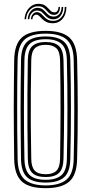

<svg xmlns="http://www.w3.org/2000/svg" viewBox="-20 -967 474 994"><path d="M216.5 7.2Q130.5 7.2 92.8 -27.6Q55 -62.5 53.5 -142.8Q52.5 -215.8 51.9 -279Q51.2 -342.2 51.2 -402Q51.2 -461.8 51.9 -524Q52.5 -586.2 53.5 -657.2Q55 -737.8 92.9 -772.5Q130.8 -807.2 216.5 -807.2Q300.5 -807.2 338.9 -772.9Q377.2 -738.5 379.2 -657.5Q380.8 -592.2 381.6 -530.9Q382.5 -469.5 382.5 -407.8Q382.5 -346 381.8 -280.6Q381 -215.2 379.2 -142.5Q377.2 -60.2 338.1 -26.5Q299 7.2 216.5 7.2ZM216.5 -7.2Q290 -7.2 325 -37.8Q360 -68.2 361.5 -143Q363 -210.2 363.8 -272.1Q364.5 -334 364.5 -395Q364.5 -456 363.9 -520.4Q363.2 -584.8 361.5 -656.8Q360 -730.8 325.5 -761.8Q291 -792.8 216.5 -792.8Q139.5 -792.8 106.1 -761Q72.8 -729.2 71.2 -656.8Q70 -597.2 69.4 -540.1Q68.8 -483 68.8 -422.8Q68.8 -362.5 69.2 -294Q69.8 -225.5 71.2 -143Q72.5 -67.8 108 -37.5Q143.5 -7.2 216.5 -7.2ZM216.5 -21.8Q149.5 -21.8 119.8 -49.9Q90 -78 88.8 -143Q87.8 -215.8 87.1 -279Q86.5 -342.2 86.5 -402Q86.5 -461.8 87.1 -523.9Q87.8 -586 88.8 -656.8Q90 -722 119.6 -750.1Q149.2 -778.2 216.5 -778.2Q281.5 -778.2 311.9 -750.6Q342.2 -723 344 -656.5Q345.5 -595.2 346.4 -534.2Q347.2 -473.2 347.2 -410.4Q347.2 -347.5 346.5 -281.2Q345.8 -215 344 -143.5Q342.5 -76.2 311.4 -49Q280.2 -21.8 216.5 -21.8ZM216.5 -36.2Q270.2 -36.2 297.6 -59.6Q325 -83 326.2 -144Q327.8 -210 328.5 -272.5Q329.2 -335 329.2 -397Q329.2 -459 328.6 -523Q328 -587 326.2 -656Q325 -716 298.2 -740Q271.5 -764 216.5 -764Q158.5 -764 133 -739Q107.5 -714 106.5 -656.5Q105.2 -591.8 104.6 -530.6Q104 -469.5 103.9 -408.1Q103.8 -346.8 104.4 -281.5Q105 -216.2 106.5 -143.5Q107.5 -86.2 133 -61.2Q158.5 -36.2 216.5 -36.2ZM216.5 -50.5Q168.2 -50.5 146.6 -72.4Q125 -94.2 124 -144.5Q122.5 -229 122 -312.9Q121.5 -396.8 122 -482.1Q122.5 -567.5 124 -656Q125 -708.2 147.9 -728.9Q170.8 -749.5 216.5 -749.5Q263.5 -749.5 285.5 -728.2Q307.5 -707 308.8 -655.8Q310.2 -592.8 311.1 -532.1Q312 -471.5 312 -409.9Q312 -348.2 311.2 -282.9Q310.5 -217.5 308.8 -145Q307.5 -93 285.4 -71.8Q263.2 -50.5 216.5 -50.5ZM216.5 -65Q254 -65 272.1 -83Q290.2 -101 291 -145.8Q292 -208.5 292.6 -269Q293.2 -329.5 293.4 -390.8Q293.5 -452 293 -517.1Q292.5 -582.2 291 -654Q290.2 -700.2 271.5 -717.6Q252.8 -735 216.5 -735Q178.8 -735 160.6 -717.1Q142.5 -699.2 141.8 -655.5Q140.2 -573.5 139.6 -492.6Q139 -411.8 139.4 -326.2Q139.8 -240.8 141.8 -144.5Q142.5 -102 160 -83.5Q177.5 -65 216.5 -65ZM106.8 -867.5Q109.5 -904.8 132.1 -927.2Q154.8 -949.8 186.2 -946.8Q202.5 -945.5 212.2 -939Q222 -932.5 229.1 -924.4Q236.2 -916.2 243.1 -910Q250 -903.8 259.8 -903Q270.8 -902.2 276.6 -909.8Q282.5 -917.2 282.8 -931H290.5Q290.5 -911.5 282.1 -900.4Q273.8 -889.2 257.5 -890Q245.2 -890.8 237.2 -896.9Q229.2 -903 222.4 -911.1Q215.5 -919.2 206.6 -926Q197.8 -932.8 183.5 -934.2Q157.2 -937.5 137.2 -918.4Q117.2 -899.2 115 -867.5ZM123.5 -867.5Q125.5 -896 141.8 -912.4Q158 -928.8 179.8 -926.2Q192.8 -924.8 201.4 -918.1Q210 -911.5 217.1 -903.2Q224.2 -895 232.8 -888.6Q241.2 -882.2 254.5 -881.2Q274 -880 286.2 -893.5Q298.5 -907 299 -931H307.2Q307.2 -901 292.2 -883.4Q277.2 -865.8 252.8 -867.2Q238 -868.2 228.5 -874.8Q219 -881.2 211.6 -889.5Q204.2 -897.8 196.4 -904.4Q188.5 -911 177 -912.2Q159.5 -914.2 146.2 -901.5Q133 -888.8 131.8 -867.5ZM139.8 -867.5Q141.2 -885.2 151.4 -895.5Q161.5 -905.8 175 -904Q185 -902.5 192.4 -896.1Q199.8 -889.8 207.2 -881.5Q214.8 -873.2 224.8 -866.8Q234.8 -860.2 250.2 -859.2Q278.2 -856.8 297 -876.9Q315.8 -897 315.2 -931H323.8Q323.5 -891.2 302.5 -868Q281.5 -844.8 247.2 -846.8Q230.2 -847.8 218.8 -853.9Q207.2 -860 199.2 -868Q191.2 -876 185 -882.5Q178.8 -889 172 -890.8Q164 -892.8 156.2 -886.6Q148.5 -880.5 148 -867.5Z"/></svg>

Font: Big Shoulders Inline Text Thin Medium
Style: Regular
Weight: 500
Version: Version 2.002